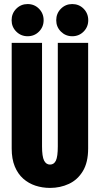

<svg xmlns="http://www.w3.org/2000/svg" viewBox="-20 -910 490 941"><path d="M225.1 11Q187.8 11 153.8 -0.1Q119.9 -11.3 93.7 -34.5Q67.5 -57.7 52.4 -94.3Q37.3 -130.9 37.3 -182.3V-700H186V-192.9Q186 -143.1 196 -123.2Q206 -103.4 225.1 -103.4Q244.9 -103.4 254.1 -123.2Q263.3 -143 263.3 -192.6V-700H412V-182.3Q412 -113.9 386.1 -71.3Q360.3 -28.6 317.7 -8.8Q275.1 11 225.1 11ZM115.4 -732.4Q82.7 -732.4 59.8 -755.2Q36.9 -778.1 36.9 -810.8Q36.9 -844.2 59.8 -867.2Q82.7 -890.1 115.2 -890.1Q148.5 -890.1 171.1 -867.2Q193.8 -844.2 193.8 -810.8Q193.8 -778.1 171.1 -755.2Q148.5 -732.4 115.4 -732.4ZM334.1 -732.4Q301.4 -732.4 278.5 -755.2Q255.6 -778.1 255.6 -810.8Q255.6 -844.2 278.5 -867.2Q301.4 -890.1 333.9 -890.1Q367.2 -890.1 389.9 -867.2Q412.5 -844.2 412.5 -810.8Q412.5 -778.1 389.8 -755.2Q367.2 -732.4 334.1 -732.4Z"/></svg>

Font: League Mono Thin Condensed
Style: Regular
Weight: 100
Width: 1
Designer: Tyler Finck
Foundry: The League of Moveable Type / Tyler Finck
Version: Version 2.300;RELEASE